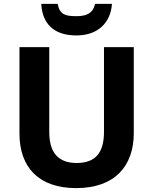

<svg xmlns="http://www.w3.org/2000/svg" viewBox="-20 -956 787 986"><path d="M555 -936H468C457 -884 419 -873 372 -873C315 -873 287 -881 276 -936H192C197 -836 255 -774 372 -774C483 -774 548 -839 555 -936ZM667 -272V-714H514V-279C514 -175 473 -119 374 -119C280 -119 233 -171 233 -278V-714H80V-270C80 -95 181 10 371 10C570 10 667 -104 667 -272Z"/></svg>

Font: Noto Sans Canadian Aboriginal
Style: Bold
Weight: 700
Designer: Monotype Design Team, Typotheque's Kevin King
Foundry: Monotype Imaging Inc.
Version: Version 2.004